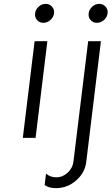

<svg xmlns="http://www.w3.org/2000/svg" viewBox="-20 -713 577 993"><path d="M481 -595Q461 -595 448.5 -609.5Q436 -624 438.5 -644Q441 -664 457 -678.5Q473 -693 493 -693Q513 -693 526 -678.5Q539 -664 536.5 -644Q534 -624 517.5 -609.5Q501 -595 481 -595ZM204 -595Q184 -595 171.5 -609.5Q159 -624 161.5 -644Q164 -664 180 -678.5Q196 -693 216 -693Q236 -693 249 -678.5Q262 -664 259.5 -644Q257 -624 240.5 -609.5Q224 -595 204 -595ZM98 0 159 -500H225L164 0ZM270 260Q232 260 211 244L218 185Q240 204 271 204Q304 204 330 180Q356 156 360 122L436 -500H502L426 125Q419 181 373.5 220.5Q328 260 270 260Z"/></svg>

Font: Orkney Light
Style: LightItalic
Weight: 300
Designer: Samuel Oakes and Alfredo Marco Pradil
Foundry: Alfredo Marco Pradil
Version: 1.0; ttfautohint (v1.5)